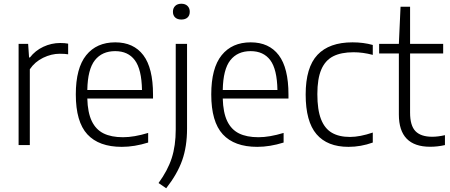

<svg xmlns="http://www.w3.org/2000/svg" viewBox="-20 -776 2406 1027"><path d="M79.5 -541.5H130.5L135.5 -468.5H140Q168.5 -505.5 211.8 -525.8Q255 -546 302 -546Q326.5 -546 344.5 -542.5V-485.5Q327 -488.5 299.5 -488.5Q255 -488.5 210.8 -467Q166.5 -445.5 139.5 -405.5V0H79.5Z M798.5 -249H447Q449 -174 470.8 -128.5Q492.5 -83 533.8 -62.5Q575 -42 638 -42Q697 -42 772.5 -65V-13.5Q699 9.5 631.5 9.5Q509 9.5 447.2 -57.5Q385.5 -124.5 385.5 -271Q385.5 -411.5 441 -480.5Q496.5 -549.5 596.5 -549.5Q694.5 -549.5 746.5 -481Q798.5 -412.5 798.5 -270ZM447 -294.5H739.5Q737.5 -405.5 701.2 -454Q665 -502.5 596 -502.5Q526 -502.5 487.5 -453.8Q449 -405 447 -294.5Z M828 203Q877 136 898.5 69.8Q920 3.5 920 -84V-541.5H980.5V-88Q980.5 8 954.5 81.5Q928.5 155 869 231ZM905 -713Q905 -732.5 917 -744.2Q929 -756 950 -756Q971 -756 983 -744.2Q995 -732.5 995 -713Q995 -693.5 983.2 -682.5Q971.5 -671.5 950 -671.5Q929 -671.5 917 -682.5Q905 -693.5 905 -713Z M1523 -249H1171.5Q1173.5 -174 1195.2 -128.5Q1217 -83 1258.2 -62.5Q1299.5 -42 1362.5 -42Q1421.5 -42 1497 -65V-13.5Q1423.5 9.5 1356 9.5Q1233.5 9.5 1171.8 -57.5Q1110 -124.5 1110 -271Q1110 -411.5 1165.5 -480.5Q1221 -549.5 1321 -549.5Q1419 -549.5 1471 -481Q1523 -412.5 1523 -270ZM1171.5 -294.5H1464Q1462 -405.5 1425.8 -454Q1389.5 -502.5 1320.5 -502.5Q1250.5 -502.5 1212 -453.8Q1173.5 -405 1171.5 -294.5Z M1615 -270.5Q1615 -415.5 1678 -482.5Q1741 -549.5 1865.5 -549.5Q1924 -549.5 1974 -535.5V-482.5Q1921 -496.5 1871 -496.5Q1804.5 -496.5 1762 -474.8Q1719.5 -453 1698.5 -403.8Q1677.5 -354.5 1677.5 -272.5Q1677.5 -189 1697 -138.8Q1716.5 -88.5 1755 -66Q1793.5 -43.5 1852 -43.5Q1905 -43.5 1974 -67V-13.5Q1910 9.5 1844 9.5Q1731 9.5 1673 -58.2Q1615 -126 1615 -270.5Z M2360 -53V0Q2320.5 9 2281 9Q2113.5 9 2113.5 -163.5V-490H2008V-541.5H2113.5L2122.5 -740H2173.5V-541.5H2350.5V-490H2173.5V-173.5Q2173.5 -104 2202.5 -74.2Q2231.5 -44.5 2292 -44.5Q2322.5 -44.5 2360 -53Z"/></svg>

Font: Encode Sans Light
Style: Regular
Weight: 300
Designer: Multiple Designers
Foundry: Impallari Type
Version: Version 2.000